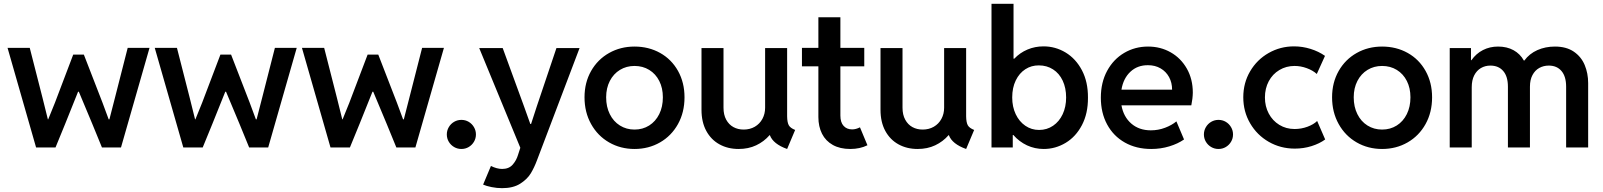

<svg xmlns="http://www.w3.org/2000/svg" viewBox="-20 -772 8389 1005"><path d="M19.5 -521.5H135.7L203.1 -257.8L230.5 -147.5H232.4L267.6 -234.4L363.3 -486.3H418.9L516.6 -234.4L548.8 -147.5H552.7L581.1 -257.8L648.4 -521.5H762.7L613.3 0H513.7L462.9 -124L392.6 -292H388.7L321.3 -124L270.5 0H168.9Z M790 -521.5H906.2L973.6 -257.8L1001 -147.5H1002.9L1038.1 -234.4L1133.8 -486.3H1189.5L1287.1 -234.4L1319.3 -147.5H1323.2L1351.6 -257.8L1418.9 -521.5H1533.2L1383.8 0H1284.2L1233.4 -124L1163.1 -292H1159.2L1091.8 -124L1041 0H939.5Z M1560.5 -521.5H1676.8L1744.1 -257.8L1771.5 -147.5H1773.4L1808.6 -234.4L1904.3 -486.3H1960L2057.6 -234.4L2089.8 -147.5H2093.8L2122.1 -257.8L2189.5 -521.5H2303.7L2154.3 0H2054.7L2003.9 -124L1933.6 -292H1929.7L1862.3 -124L1811.5 0H1710Z M2318.8 -68.4Q2318.8 -88.9 2329.1 -106.4Q2339.4 -124 2356.9 -134.3Q2374.5 -144.5 2395 -144.5Q2416 -144.5 2433.3 -134.3Q2450.7 -124 2460.9 -106.4Q2471.2 -88.9 2471.2 -68.4Q2471.2 -47.4 2460.9 -30Q2450.7 -12.7 2433.3 -2.4Q2416 7.8 2395 7.8Q2374.5 7.8 2356.9 -2.4Q2339.4 -12.7 2329.1 -30Q2318.8 -47.4 2318.8 -68.4Z M2508.8 194.3 2549.8 96.7Q2564 104 2579.3 108.2Q2594.7 112.3 2608.4 112.3Q2644 112.3 2663.6 89.8Q2683.1 67.4 2691.4 39.1L2703.6 1.5L2488.3 -520.5H2611.3L2722.7 -215.8L2755.9 -123H2759.8L2790 -215.8L2892.6 -520.5H3013.7L2791 66.4Q2776.4 105.5 2758.1 135.7Q2739.7 166 2702.9 189.5Q2666 212.9 2608.4 212.9Q2580.6 212.9 2553 207.3Q2525.4 201.7 2508.8 194.3Z M3039.6 -262.7Q3039.6 -339.8 3074 -400.4Q3108.4 -460.9 3168.2 -494.6Q3228 -528.3 3301.3 -528.3Q3375.5 -528.3 3435.3 -494.9Q3495.1 -461.4 3529.1 -400.6Q3563 -339.8 3563 -262.7Q3563 -184.1 3528.8 -122.6Q3494.6 -61 3434.8 -26.6Q3375 7.8 3301.3 7.8Q3228 7.8 3168.2 -26.6Q3108.4 -61 3074 -122.8Q3039.6 -184.6 3039.6 -262.7ZM3449.7 -262.7Q3449.7 -311 3430.9 -348.1Q3412.1 -385.3 3378.4 -406Q3344.7 -426.8 3301.3 -426.8Q3258.8 -426.8 3225.1 -406.2Q3191.4 -385.7 3172.1 -348.4Q3152.8 -311 3152.8 -262.7Q3152.8 -212.9 3171.9 -174.6Q3190.9 -136.2 3224.9 -115Q3258.8 -93.8 3301.3 -93.8Q3344.2 -93.8 3377.9 -115Q3411.6 -136.2 3430.7 -174.6Q3449.7 -212.9 3449.7 -262.7Z M3651.9 -197.3V-520.5H3767.1V-208Q3767.1 -171.4 3781.2 -145.5Q3795.4 -119.6 3819.1 -106.7Q3842.8 -93.8 3872.6 -93.8Q3905.3 -93.8 3930.9 -108.6Q3956.5 -123.5 3970.7 -149.7Q3984.9 -175.8 3984.9 -208V-520.5H4100.1V-163.1Q4100.6 -130.9 4108.9 -116.2Q4117.2 -101.6 4142.1 -91.8L4100.1 7.8Q4064 -4.9 4041 -23.2Q4018.1 -41.5 4009.8 -64.5H4008.3Q3979 -30.8 3938.2 -11.5Q3897.5 7.8 3846.2 7.8Q3790 7.8 3746.1 -16.4Q3702.1 -40.5 3677 -86.7Q3651.9 -132.8 3651.9 -197.3Z M4263.7 -159.2V-424.8H4177.7V-521.5H4263.7V-681.6H4378.9V-521.5H4503.9V-424.8H4378.9V-167Q4378.9 -131.3 4395.8 -113Q4412.6 -94.7 4440.4 -94.7Q4460 -94.7 4481.4 -105.5L4520.5 -11.7Q4481.4 7.8 4430.7 7.8Q4377 7.8 4339.4 -13.2Q4301.8 -34.2 4282.7 -72Q4263.7 -109.9 4263.7 -159.2Z M4588.9 -197.3V-520.5H4704.1V-208Q4704.1 -171.4 4718.3 -145.5Q4732.4 -119.6 4756.1 -106.7Q4779.8 -93.8 4809.6 -93.8Q4842.3 -93.8 4867.9 -108.6Q4893.6 -123.5 4907.7 -149.7Q4921.9 -175.8 4921.9 -208V-520.5H5037.1V-163.1Q5037.6 -130.9 5045.9 -116.2Q5054.2 -101.6 5079.1 -91.8L5037.1 7.8Q5001 -4.9 4978 -23.2Q4955.1 -41.5 4946.8 -64.5H4945.3Q4916 -30.8 4875.2 -11.5Q4834.5 7.8 4783.2 7.8Q4727.1 7.8 4683.1 -16.4Q4639.2 -40.5 4614 -86.7Q4588.9 -132.8 4588.9 -197.3Z M5169.9 -752H5285.2V-464.8H5289.1Q5318.8 -496.1 5358.2 -512.7Q5397.5 -529.3 5442.4 -529.3Q5504.4 -529.3 5557.9 -497.1Q5611.3 -464.8 5643.3 -404.1Q5675.3 -343.3 5674.8 -260.7Q5675.3 -178.2 5643.3 -117.2Q5611.3 -56.2 5557.9 -24.2Q5504.4 7.8 5443.4 7.8Q5396.5 7.8 5355.7 -11.2Q5314.9 -30.3 5284.2 -65.4H5281.2V0H5169.9ZM5560.5 -261.7Q5560.5 -311.5 5542.5 -349.9Q5524.4 -388.2 5491.9 -408.9Q5459.5 -429.7 5418 -429.7Q5378.9 -430.2 5347.2 -409.7Q5315.4 -389.2 5296.9 -351.1Q5278.3 -313 5278.3 -261.7Q5278.3 -212.9 5296.6 -174.3Q5314.9 -135.7 5346.9 -113.8Q5378.9 -91.8 5418.9 -91.8Q5460 -91.8 5492.2 -113.8Q5524.4 -135.7 5542.5 -174.3Q5560.5 -212.9 5560.5 -261.7Z M5742.2 -260.7Q5742.2 -340.3 5775.1 -401.1Q5808.1 -461.9 5864.5 -495.1Q5920.9 -528.3 5989.3 -528.3Q6054.7 -528.3 6107.9 -498Q6161.1 -467.8 6192.4 -412.8Q6223.6 -357.9 6223.6 -287.1Q6223.1 -255.9 6215.8 -220.7H5850.1Q5860.8 -160.6 5901.6 -125.2Q5942.4 -89.8 6003.9 -89.8Q6043 -89.8 6078.4 -103.3Q6113.8 -116.7 6137.7 -136.7L6177.7 -42Q6145.5 -19.5 6100.6 -5.9Q6055.7 7.8 6005.9 7.8Q5927.7 7.8 5867.9 -25.9Q5808.1 -59.6 5775.1 -120.6Q5742.2 -181.6 5742.2 -260.7ZM6115.2 -302.7Q6115.2 -339.4 6099.4 -368.4Q6083.5 -397.5 6054.9 -414.1Q6026.4 -430.7 5989.3 -430.7Q5934.1 -431.2 5897 -396.5Q5859.9 -361.8 5850.1 -302.7Z M6281.7 -68.4Q6281.7 -88.9 6292 -106.4Q6302.2 -124 6319.8 -134.3Q6337.4 -144.5 6357.9 -144.5Q6378.9 -144.5 6396.2 -134.3Q6413.6 -124 6423.8 -106.4Q6434.1 -88.9 6434.1 -68.4Q6434.1 -47.4 6423.8 -30Q6413.6 -12.7 6396.2 -2.4Q6378.9 7.8 6357.9 7.8Q6337.4 7.8 6319.8 -2.4Q6302.2 -12.7 6292 -30Q6281.7 -47.4 6281.7 -68.4Z M6487.8 -262.7Q6487.8 -337.9 6523.7 -398.9Q6559.6 -460 6620.6 -494.6Q6681.6 -529.3 6753.4 -529.3Q6797.4 -529.3 6839.8 -516.1Q6882.3 -502.9 6915.5 -479.5L6872.6 -384.8Q6851.6 -403.8 6819.8 -415.3Q6788.1 -426.8 6756.3 -426.8Q6712.4 -426.8 6676.8 -405.5Q6641.1 -384.3 6621.1 -346.7Q6601.1 -309.1 6601.1 -261.7Q6601.1 -215.3 6621.1 -177.7Q6641.1 -140.1 6676.5 -118.4Q6711.9 -96.7 6756.3 -96.7Q6791.5 -96.7 6823.7 -108.6Q6856 -120.6 6874.5 -138.7L6916.5 -42Q6887.2 -20.5 6845.5 -7.3Q6803.7 5.9 6757.3 5.9Q6683.1 5.9 6621.3 -29.5Q6559.6 -64.9 6523.7 -126.5Q6487.8 -188 6487.8 -262.7Z M6952.6 -262.7Q6952.6 -339.8 6987.1 -400.4Q7021.5 -460.9 7081.3 -494.6Q7141.1 -528.3 7214.4 -528.3Q7288.6 -528.3 7348.4 -494.9Q7408.2 -461.4 7442.1 -400.6Q7476.1 -339.8 7476.1 -262.7Q7476.1 -184.1 7441.9 -122.6Q7407.7 -61 7347.9 -26.6Q7288.1 7.8 7214.4 7.8Q7141.1 7.8 7081.3 -26.6Q7021.5 -61 6987.1 -122.8Q6952.6 -184.6 6952.6 -262.7ZM7362.8 -262.7Q7362.8 -311 7344 -348.1Q7325.2 -385.3 7291.5 -406Q7257.8 -426.8 7214.4 -426.8Q7171.9 -426.8 7138.2 -406.2Q7104.5 -385.7 7085.2 -348.4Q7065.9 -311 7065.9 -262.7Q7065.9 -212.9 7085 -174.6Q7104 -136.2 7137.9 -115Q7171.9 -93.8 7214.4 -93.8Q7257.3 -93.8 7291 -115Q7324.7 -136.2 7343.8 -174.6Q7362.8 -212.9 7362.8 -262.7Z M7568.4 -520.5H7679.7V-457H7682.1Q7706.5 -491.7 7742.4 -510Q7778.3 -528.3 7821.3 -528.3Q7867.7 -528.3 7902.3 -509.3Q7937 -490.2 7956.5 -455.1H7959Q7985.4 -491.2 8027.3 -509.8Q8069.3 -528.3 8119.1 -528.3Q8178.7 -528.3 8217.8 -501.7Q8256.8 -475.1 8274.9 -431.6Q8293 -388.2 8293 -336.9V0H8177.7V-318.4Q8177.7 -371.6 8153.6 -400.1Q8129.4 -428.7 8086.9 -428.7Q8059.6 -428.7 8037.1 -416.3Q8014.6 -403.8 8001.5 -378.9Q7988.3 -354 7988.3 -318.4V0H7873V-318.4Q7873 -371.6 7848.6 -400.1Q7824.2 -428.7 7781.2 -428.7Q7753.9 -428.7 7731.7 -415.8Q7709.5 -402.8 7696.5 -377.4Q7683.6 -352.1 7683.6 -315.4V0H7568.4Z"/></svg>

Font: Reddit Sans Vanilla SemiBold
Style: Regular
Weight: 600
Designer: Stephen Hutchings
Foundry: Reddit
Version: Version 1.013